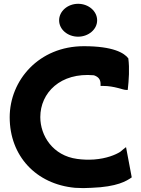

<svg xmlns="http://www.w3.org/2000/svg" viewBox="-20 -968 740 1010"><path d="M291 -861C291 -813 336 -775 391 -775C445 -775 491 -813 491 -861C491 -910 445 -948 391 -948C336 -948 291 -909 291 -861ZM421 -725C185 -725 31 -546 31 -351C31 -148 169 1 375 20C405 22 433 22 461 20C597 15 646 -16 673 -35L643 -194L630 -184C625 -180 620 -175 612 -169C588 -154 541 -134 475 -129C444 -127 414 -128 386 -132C258 -149 192 -254 192 -352C192 -480 298 -588 474 -572C497 -564 509 -551 509 -526V-516H521C583 -516 626 -495 643 -495H652C658 -549 662 -607 655 -661C634 -689 576 -725 421 -725Z"/></svg>

Font: Bluebird
Style: SfBdExt
Weight: 700
Designer: Jasper
Foundry: Cannot Into Space Fonts
Version: Version 0.98